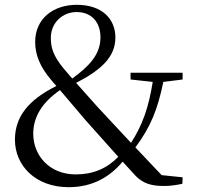

<svg xmlns="http://www.w3.org/2000/svg" viewBox="-20 -762 819 797"><path d="M660 10C685 10 708 7 737 1L738 -26L651 -35L542 -150C605 -235 634 -306 658 -422L738 -432V-460H522V-432L614 -422C597 -316 572 -244 524 -169L385 -318L296 -418C399 -471 459 -525 459 -606C459 -684 403 -742 299 -742C200 -742 126 -684 126 -588C126 -534 146 -484 195 -427L214 -405C95 -346 42 -275 42 -182C42 -75 127 15 265 15C368 15 439 -31 489 -91L544 -31C575 0 609 10 660 10ZM280 -436 243 -479C200 -532 191 -565 191 -605C191 -668 240 -712 298 -712C359 -712 397 -671 397 -607C397 -536 351 -488 280 -436ZM471 -111C423 -62 366 -38 294 -38C186 -38 118 -116 118 -207C118 -273 151 -334 229 -388L337 -261Z"/></svg>

Font: Noto Serif CJK TC
Style: Regular
Weight: 400
Designer: Ryoko NISHIZUKA 西塚涼子 (kana & ideographs); Frank Grießhammer (Latin, Greek & Cyrillic); Wenlong ZHANG 张文龙 (bopomofo); San
Foundry: Adobe
Version: Version 2.001;hotconv 1.1.0;makeotfexe 2.6.0